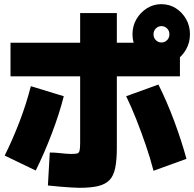

<svg xmlns="http://www.w3.org/2000/svg" viewBox="-20 -872 923 913"><path d="M207.8 10 216.7 -146.7Q240 -146.7 260 -144.4Q280 -142.2 293.9 -141.1Q307.8 -140 316.7 -140Q337.8 -140 346.7 -142.2Q355.6 -144.4 358.3 -155.6Q361.1 -166.7 361.1 -192.2V-810H535.6V-168.9Q535.6 -111.1 527.8 -73.3Q520 -35.6 500.6 -15.6Q481.1 4.4 446.7 12.8Q412.2 21.1 355.6 21.1Q341.1 21.1 317.2 19.4Q293.3 17.8 265.6 15.6Q237.8 13.3 207.8 10ZM2.2 -132.2Q40 -207.8 72.8 -293.3Q105.6 -378.9 126.7 -462.2L283.3 -414.4Q262.2 -331.1 226.7 -237.8Q191.1 -144.4 150 -61.1ZM710 -60Q694.4 -120 673.3 -181.7Q652.2 -243.3 628.3 -303.9Q604.4 -364.4 580 -414.4L733.3 -470Q774.4 -387.8 808.9 -295Q843.3 -202.2 866.7 -116.7ZM30 -508.9V-668.9H677.8L835.6 -618.9V-508.9ZM610 -708.9Q610 -748.9 628.9 -781.1Q647.8 -813.3 678.9 -832.8Q710 -852.2 746.7 -852.2Q785.6 -852.2 816.1 -832.8Q846.7 -813.3 865 -781.1Q883.3 -748.9 883.3 -708.9Q883.3 -670 865 -637.2Q846.7 -604.4 816.1 -585Q785.6 -565.6 747.8 -565.6Q710 -565.6 678.9 -585Q647.8 -604.4 628.9 -637.2Q610 -670 610 -708.9ZM785.6 -708.9Q785.6 -725.6 774.4 -736.7Q763.3 -747.8 747.8 -747.8Q732.2 -747.8 721.1 -736.7Q710 -725.6 710 -708.9Q710 -692.2 721.1 -681.1Q732.2 -670 747.8 -670Q763.3 -670 774.4 -681.1Q785.6 -692.2 785.6 -708.9Z"/></svg>

Font: Paperlogy 9 Black
Style: Regular
Weight: 900
Designer: redesigned by Lee Juim, glyphs from Gmarket Sans & Montserrat
Foundry: PT&
Version: Version 1.001